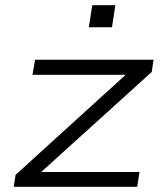

<svg xmlns="http://www.w3.org/2000/svg" viewBox="-20 -719 632 739"><path d="M33 0 40 -46 491 -456 487 -431H105L115 -489H571L564 -442L111 -32L115 -57H517L508 0ZM322 -614 335 -699H424L411 -614Z"/></svg>

Font: Nunito Sans 10pt Expanded Light
Style: Italic
Weight: 300
Width: 7
Italic angle: -9°
Designer: Vernon Adams
Foundry: Vernon Adams
Version: Version 3.101;gftools[0.9.27]